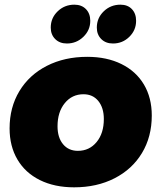

<svg xmlns="http://www.w3.org/2000/svg" viewBox="-20 -794 689 821"><path d="M366 -705Q366 -665 336.5 -636.5Q307 -608 266 -608Q235 -608 216 -627Q197 -646 197 -676Q197 -717 226.5 -745.5Q256 -774 298 -774Q329 -774 347.5 -755Q366 -736 366 -705ZM562 -705Q562 -665 533 -636.5Q504 -608 463 -608Q432 -608 413 -627Q394 -646 394 -676Q394 -717 423.5 -745.5Q453 -774 495 -774Q526 -774 544 -755Q562 -736 562 -705ZM629 -300Q629 -209 587 -139.5Q545 -70 469.5 -31.5Q394 7 297 7Q213 7 150.5 -24Q88 -55 54.5 -112Q21 -169 21 -245Q21 -335 63 -404.5Q105 -474 180.5 -512.5Q256 -551 353 -551Q437 -551 499.5 -520Q562 -489 595.5 -432.5Q629 -376 629 -300ZM226 -254Q226 -206 249.5 -177.5Q273 -149 313 -149Q362 -149 393 -186.5Q424 -224 424 -285Q424 -333 400.5 -362Q377 -391 337 -391Q288 -391 257 -353Q226 -315 226 -254Z"/></svg>

Font: TypoPRO Montserrat Alternates
Style: Italic
Weight: 800
Italic angle: -11.3°
Designer: Julieta Ulanovsky
Foundry: Julieta Ulanovsky
Version: Version 6.001